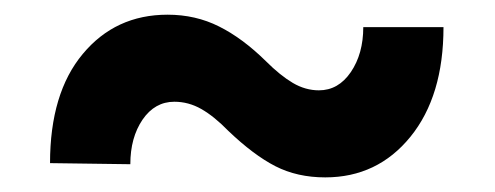

<svg xmlns="http://www.w3.org/2000/svg" viewBox="-20 -426 680 264"><path d="M479.5 -388.7H589.8Q589.8 -293.9 544.4 -238Q499 -182.1 427.2 -182.1Q388.7 -182.1 358.6 -197.5Q328.6 -212.9 293.9 -246.1Q274.4 -266.1 256.8 -276.1Q239.3 -286.1 219.7 -286.1Q192.9 -286.1 176 -261.5Q159.2 -236.8 159.2 -200.2L48.8 -201.7Q48.8 -297.9 93.8 -351.8Q138.7 -405.8 210.4 -405.8Q249 -405.8 281.2 -389.6Q313.5 -373.5 345.7 -341.8Q365.2 -322.3 382.6 -312Q399.9 -301.8 418.5 -301.8Q445.3 -301.8 462.4 -326.9Q479.5 -352.1 479.5 -388.7Z"/></svg>

Font: Vazirmatn FD ExtraBold
Style: Regular
Weight: 800
Designer: Saber Rastikerdar
Foundry: Saber Rastikerdar
Version: Version 33.003